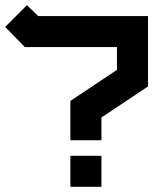

<svg xmlns="http://www.w3.org/2000/svg" viewBox="-32 -542 592 742"><path d="M72 -522 116 -480H540V-208L360 -88V0H240V-152L420 -272V-360H64L-12 -438ZM240 60H360V180H240Z"/></svg>

Font: SOV_raksil
Style: Book
Weight: 400
Version: Version 1.00